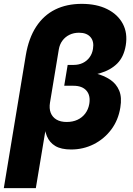

<svg xmlns="http://www.w3.org/2000/svg" viewBox="-42 -757 678 981"><path d="M-22.5 204.1 89.8 -474.6Q104.5 -562 142.8 -620.6Q181.2 -679.2 240 -708.3Q298.8 -737.3 375.5 -737.3Q451.7 -737.3 505.6 -710.4Q559.6 -683.6 585.2 -636Q610.8 -588.4 600.6 -525.4Q590.8 -466.3 557.1 -432.6Q523.4 -398.9 468.8 -382.8Q414.1 -366.7 340.8 -359.4L347.7 -398.9Q399.9 -394 444.6 -382.6Q489.3 -371.1 521 -349.9Q552.7 -328.6 567.1 -293.9Q581.5 -259.3 572.8 -207.5Q562.5 -143.1 526.4 -95Q490.2 -46.9 436.8 -20Q383.3 6.8 321.3 6.8Q270.5 6.8 240.7 -11Q210.9 -28.8 197.5 -61.5Q184.1 -94.2 183.1 -138.7H198.2L141.1 204.1ZM298.8 -133.8Q329.6 -133.8 353.8 -145Q377.9 -156.2 393.6 -177Q409.2 -197.8 414.1 -225.6Q421.4 -269 399.7 -293.9Q377.9 -318.8 333.5 -318.8H286.1L303.7 -425.3H334Q360.4 -425.3 381.1 -435.3Q401.9 -445.3 415.5 -463.9Q429.2 -482.4 433.1 -507.3Q439.5 -545.4 420.2 -567.6Q400.9 -589.8 361.8 -589.8Q334.5 -589.8 312.7 -579.1Q291 -568.4 276.9 -549.3Q262.7 -530.3 258.3 -503.4L213.4 -232.4Q208.5 -203.1 217 -180.9Q225.6 -158.7 246.3 -146.2Q267.1 -133.8 298.8 -133.8Z"/></svg>

Font: Inter ExtraBold
Style: Italic
Weight: 800
Italic angle: -9.3988°
Designer: Rasmus Andersson
Foundry: rsms
Version: Version 4.001;git-66647c0bb